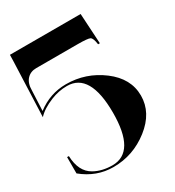

<svg xmlns="http://www.w3.org/2000/svg" viewBox="-172 -805 832 912"><g transform="rotate(-30 244.5 -349.0)"><path d="M14.6 -57.1Q14.6 -57.1 14.6 -146.5H24.4Q27.3 -59.6 84 -28.3Q126 -4.9 182.6 -4.9Q309.1 -4.9 309.1 -221.2Q308.6 -439.5 182.6 -439.5Q137.2 -439.5 93.8 -421.9Q38.1 -399.4 9.8 -368.2L21.5 -666Q22.5 -690.9 22.5 -703.1H410.2L419.9 -537.1H410.2Q405.3 -573.2 393.6 -579.6Q381.8 -585.9 325.2 -585.9H98.6Q67.4 -585.9 47.9 -564.9Q28.3 -543.9 28.3 -503.9L23.4 -394.5Q94.7 -449.2 182.6 -449.2Q291 -449.2 377.9 -383.8Q464.8 -318.4 464.8 -224.6Q464.8 -130.9 377.9 -63Q291 4.9 182.6 4.9Q90.3 4.9 14.6 -57.1Z"/></g></svg>

Font: spinwerad
Style: Bold
Weight: 700
Width: 7
Version: Version 0.3